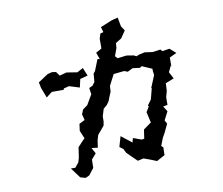

<svg xmlns="http://www.w3.org/2000/svg" viewBox="-85 -871 1170 1007"><g transform="rotate(-10 500.0 -367.5)"><path d="M510 -152 494 -97 513 -83 524 -61 546 -39 577 -9 608 -16 644 -3 676 10 720 -14V-30L721 -55L711 -64L727 -105L739 -126L762 -174L752 -193L775 -238L757 -266L781 -271V-311L790 -344L792 -384L837 -402L818 -438L834 -471L836 -467V-513L874 -531L842 -559L803 -553L795 -563L753 -557L711 -563L679 -556L666 -550L651 -557L614 -563L566 -557L554 -570L569 -611L571 -637L602 -656L628 -694L612 -719L603 -767L569 -758L508 -733L516 -705L499 -700L491 -674V-622L460 -605L473 -569L461 -571L437 -511L428 -500L424 -455L411 -438L392 -429L397 -395L366 -342L341 -324L331 -300L339 -268L309 -253L304 -216L322 -174L307 -159L283 -133L275 -79L268 -55L248 -30H224L264 24L292 32L313 22L340 -13L341 -57L366 -86L349 -117L382 -113L388 -153L396 -179L432 -222L436 -245V-270L448 -309L467 -325L480 -343L491 -372L499 -390L501 -421L531 -479L588 -485L606 -478L634 -492L672 -487L683 -494L736 -471V-460L739 -437L712 -372H715L700 -314L679 -285L683 -280L666 -252L679 -195L637 -165L630 -117L616 -115L572 -131L566 -108ZM137 -504 140 -490 143 -474 164 -419 195 -443H258L261 -450L289 -457L344 -440L354 -484L395 -495L377 -538L345 -521L289 -530L251 -520L235 -542L214 -545L190 -539Z"/></g></svg>

Font: チョークS
Style: Regular
Weight: 400
Designer: [Stick] Fontworks Inc.
Foundry: [Stick] Fontworks Inc.
Version: Version 1.200;FEAKit 1.0